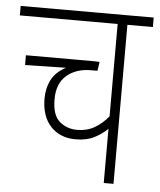

<svg xmlns="http://www.w3.org/2000/svg" viewBox="-48 -664 587 706"><g transform="rotate(5 245.5 -311.0)"><path d="M491 -587H397V0H361V-200Q342 -181 313.5 -166Q285 -151 244 -151Q186 -151 151.5 -188Q117 -225 117 -291Q117 -329 133 -360Q149 -391 186 -410L35 -407V-443H231Q253 -443 274 -443Q295 -443 307 -442L302 -409H278Q224 -409 189 -379.5Q154 -350 154 -291Q154 -232 181.5 -209Q209 -186 246 -186Q282 -186 310 -202Q338 -218 361 -246V-587H0V-622H491Z"/></g></svg>

Font: Noto Sans Condensed ExtraLight
Style: Italic
Weight: 200
Width: 3
Italic angle: -12°
Designer: Monotype Design Team
Foundry: Monotype Imaging Inc.
Version: Version 2.013; ttfautohint (v1.8.4.7-5d5b)